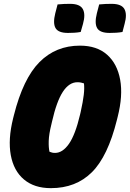

<svg xmlns="http://www.w3.org/2000/svg" viewBox="-20 -957 674 997"><path d="M395 -720Q483 -720 536 -673Q589 -626 604 -543Q619 -460 591 -350L587 -334Q540 -145 457 -62.5Q374 20 244 20Q158 20 104.5 -25Q51 -70 36 -151.5Q21 -233 48 -342L52 -358Q100 -549 185 -634.5Q270 -720 395 -720ZM247 -312Q234 -260 233 -225Q232 -190 237 -169Q245 -166 251 -164.5Q257 -163 266 -163Q305 -163 338 -210Q371 -257 396 -363L399 -376Q411 -430 415 -464.5Q419 -499 416 -524Q409 -526 401.5 -528Q394 -530 382 -530Q339 -530 306.5 -480.5Q274 -431 250 -325ZM279 -934Q296 -936 313.5 -936.5Q331 -937 344 -937Q395 -937 410 -910Q425 -883 411 -833L399 -791Q383 -788 366 -787Q349 -786 333 -786Q283 -786 268.5 -811Q254 -836 267 -888ZM495 -934Q512 -936 529.5 -936.5Q547 -937 560 -937Q611 -937 626 -910Q641 -883 627 -833L616 -791Q600 -788 582.5 -787Q565 -786 549 -786Q499 -786 484.5 -811Q470 -836 483 -888Z"/></svg>

Font: Recursive Mn Csl St Blk
Style: Italic
Weight: 900
Italic angle: -15°
Monospace: yes
Version: Version 1.079;hotconv 1.0.112;makeotfexe 2.5.65598; ttfautoh